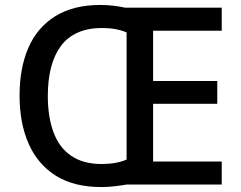

<svg xmlns="http://www.w3.org/2000/svg" viewBox="-20 -745 973 775"><path d="M385 -725Q411 -725 437 -722Q463 -719 485 -714H875V-621H598V-418H857V-326H598V-93H875V0H490Q468 4 441.5 7Q415 10 389 10Q278 10 205 -36Q132 -82 95.5 -165Q59 -248 59 -359Q59 -470 94.5 -552Q130 -634 203 -679.5Q276 -725 385 -725ZM391 -632Q336 -632 294 -613.5Q252 -595 225.5 -559Q199 -523 186 -472.5Q173 -422 173 -358Q173 -273 196 -211Q219 -149 267.5 -116Q316 -83 390 -83Q419 -83 445 -87.5Q471 -92 491 -101V-614Q471 -623 445.5 -627.5Q420 -632 391 -632Z"/></svg>

Font: Noto Sans Khmer Medium
Style: Regular
Weight: 500
Version: Version 2.003